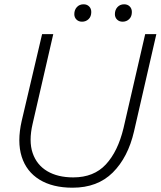

<svg xmlns="http://www.w3.org/2000/svg" viewBox="-20 -863 748 894"><path d="M318 11Q225 11 164 -26.5Q103 -64 81 -133.5Q59 -203 81 -300L176 -704H228L132 -287Q113 -206 132 -150.5Q151 -95 200 -66Q249 -37 321 -37Q417 -37 473 -97.5Q529 -158 555 -266L656 -704H708L604 -251Q576 -130 505 -59.5Q434 11 318 11ZM551 -762Q535 -762 525 -772Q515 -782 515 -797Q515 -817 527 -830Q539 -843 558 -843Q574 -843 584 -833Q594 -823 594 -807Q594 -786 581.5 -774Q569 -762 551 -762ZM362 -762Q346 -762 336 -772Q326 -782 326 -797Q326 -817 338 -830Q350 -843 369 -843Q385 -843 395 -833Q405 -823 405 -807Q405 -786 392.5 -774Q380 -762 362 -762Z"/></svg>

Font: Prodigy Sans Light
Style: Italic
Weight: 300
Italic angle: -13°
Designer: Wei Huang
Foundry: Wei Huang
Version: Version 1.003; ttfautohint (v1.8.3)